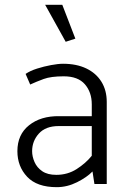

<svg xmlns="http://www.w3.org/2000/svg" viewBox="-20 -762 523 795"><path d="M113 -136Q113 -178 141 -209Q169 -240 223 -240H360V-117Q335 -86 297.5 -62Q260 -38 213 -38Q177 -38 155 -53Q133 -68 123 -91Q113 -114 113 -136ZM105 -412Q131 -424 161 -435Q191 -446 244 -446Q303 -446 331.5 -413Q360 -380 360 -330V-281H225Q149 -282 100.5 -243.5Q52 -205 52 -136Q52 -73 92.5 -30Q133 13 215 13Q258 13 299 -7.5Q340 -28 363 -52L371 0H422V-340Q422 -388 400 -423.5Q378 -459 337.5 -478.5Q297 -498 241 -498Q221 -498 191.5 -492.5Q162 -487 133.5 -478Q105 -469 86 -456ZM252 -589 292 -602 238 -742H167Z"/></svg>

Font: Catamaran Thin Light
Style: Regular
Weight: 300
Version: Version 2.000